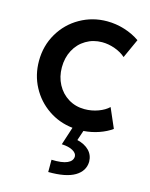

<svg xmlns="http://www.w3.org/2000/svg" viewBox="-116 -603 713 915"><g transform="rotate(15 241.0 -145.5)"><path d="M315.4 132.8Q314.9 116.7 294.7 105.5Q274.4 94.2 240.2 92.8L269 3.9Q202.1 -3.4 148.2 -40.3Q94.2 -77.1 63.2 -135.3Q32.2 -193.4 32.2 -262.7Q32.2 -337.9 68.1 -398.9Q104 -460 165 -494.6Q226.1 -529.3 297.9 -529.3Q341.8 -529.3 384.3 -516.1Q426.8 -502.9 460 -479.5L417 -384.8Q396 -403.8 364.3 -415.3Q332.5 -426.8 300.8 -426.8Q256.8 -426.8 221.2 -405.5Q185.5 -384.3 165.5 -346.7Q145.5 -309.1 145.5 -261.7Q145.5 -215.3 165.5 -177.7Q185.5 -140.1 220.9 -118.4Q256.3 -96.7 300.8 -96.7Q335.9 -96.7 368.2 -108.6Q400.4 -120.6 418.9 -138.7L460.9 -42Q435.5 -23.4 399.4 -10.7Q363.3 2 323.2 4.9L306.6 54.2Q344.2 63 365.7 85Q387.2 106.9 387.7 139.6Q386.7 186 342.8 212.2Q298.8 238.3 211.9 237.3V176.8Q263.2 178.7 289.1 167.2Q314.9 155.8 315.4 132.8Z"/></g></svg>

Font: Reddit Sans Vanilla SemiBold
Style: Regular
Weight: 600
Designer: Stephen Hutchings
Foundry: Reddit
Version: Version 1.013